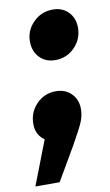

<svg xmlns="http://www.w3.org/2000/svg" viewBox="-123 -561 449 787"><g transform="rotate(-10 101.5 -167.0)"><path d="M198 -97Q198 -69 187 -43Q176 -17 141 45L60 184H-41L30 0Q-5 -24 -5 -69Q-5 -118 28 -152Q61 -186 109 -186Q148 -186 173 -161Q198 -136 198 -97ZM40 -405Q40 -451 73.5 -484.5Q107 -518 155 -518Q194 -518 219 -492.5Q244 -467 244 -427Q244 -380 211 -346Q178 -312 130 -312Q90 -312 65 -338Q40 -364 40 -405Z"/></g></svg>

Font: Fira Sans Black
Style: Italic
Weight: 900
Italic angle: -8°
Designer: Carrois Corporate & Edenspiekermann AG
Foundry: Carrois Corporate GbR & Edenspiekermann AG
Version: Version 4.203